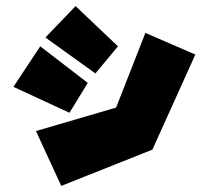

<svg xmlns="http://www.w3.org/2000/svg" viewBox="-20 -605 686 630"><path d="M98 -175 361 -252 457 -497 621 -426 480 -114 181 5ZM129 -482 228 -585 367 -453 293 -364ZM112 -453 268 -333 208 -235 24 -320Z"/></svg>

Font: Super Mario
Style: Regular
Weight: 400
Version: Version 1.0